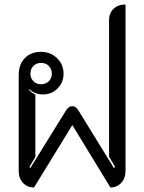

<svg xmlns="http://www.w3.org/2000/svg" viewBox="-20 -823 641 852"><path d="M63 -64V-490Q63 -537 90 -565Q117 -593 162 -593Q204 -593 233 -565Q262 -537 262 -496Q262 -457 235.5 -430.5Q209 -404 171 -404Q134 -404 111 -427L108 -425Q117 -414 137 -403V-127L110 -81L115 -78L273 -333Q285 -352 301 -352Q316 -352 328 -333L485 -78L491 -82L464 -128V-734Q464 -765 484 -784Q504 -803 537 -803V-64Q537 -32 518 -11.5Q499 9 470 9L301 -268L131 9Q101 9 82 -11.5Q63 -32 63 -64ZM210 -496Q210 -517 196.5 -530.5Q183 -544 162 -544Q142 -544 128.5 -530.5Q115 -517 115 -496Q115 -476 128.5 -462.5Q142 -449 162 -449Q183 -449 196.5 -462.5Q210 -476 210 -496Z"/></svg>

Font: K2D Light
Style: Regular
Weight: 300
Designer: Katatrad Aksorn Co.,Ltd.
Foundry: Cadson Demak Co.,Ltd.
Version: Version 1.000; ttfautohint (v1.6)